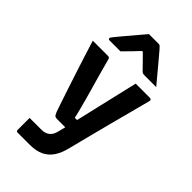

<svg xmlns="http://www.w3.org/2000/svg" viewBox="-299 -907 1199 1199"><g transform="rotate(45 300.0 -307.5)"><path d="M547 -538Q552 -538 556.5 -534Q561 -530 559 -522Q540 -449 522.5 -383Q505 -317 487.5 -250.5Q470 -184 452 -113Q434 -42 413 40Q400 95 375.5 130.5Q351 166 314 183Q277 200 223 200Q210 200 192.5 200Q175 200 158.5 200Q142 200 130 200Q118 200 115 200Q110 200 107 197Q104 194 104 189V82H123Q144 82 165 82Q186 82 207 82Q241 82 262 65.5Q283 49 291 13Q298 -12 308.5 -56.5Q319 -101 332.5 -159Q346 -217 361 -281.5Q376 -346 391.5 -412Q407 -478 421 -538Q435 -538 450.5 -538Q466 -538 481.5 -538Q497 -538 513.5 -538Q530 -538 547 -538ZM173 -538Q183 -538 187 -535Q191 -532 193 -524Q212 -454 226 -403.5Q240 -353 251 -316Q262 -279 270 -247.5Q278 -216 286.5 -185.5Q295 -155 303 -118H363L340 -34H232Q223 -34 216.5 -36Q210 -38 206 -44.5Q202 -51 197 -63Q192 -77 180 -112.5Q168 -148 151 -199Q134 -250 115 -308.5Q96 -367 77 -426Q58 -485 42 -538Q57 -538 73.5 -538Q90 -538 106 -538Q122 -538 138.5 -538Q155 -538 173 -538ZM261 -815Q282 -815 303.5 -815Q325 -815 346 -815Q354 -815 359 -811Q364 -807 376 -793Q383 -784 401 -763.5Q419 -743 441 -716Q463 -689 486 -662Q509 -635 527 -613Q501 -613 476 -613Q451 -613 425 -613Q414 -613 408.5 -615Q403 -617 396 -624Q385 -635 359.5 -661.5Q334 -688 291 -731L341 -710H279L327 -733Q287 -690 260 -662.5Q233 -635 211 -613H114Q110 -613 108 -614Q106 -615 105 -617.5Q104 -620 104 -622Q104 -627 107 -631Q110 -635 122 -650Q133 -664 152 -686.5Q171 -709 192.5 -734Q214 -759 232 -781Q250 -803 261 -815Z"/></g></svg>

Font: Recursive Monospace
Style: Bold
Weight: 700
Version: Version 1.047